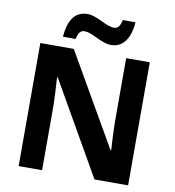

<svg xmlns="http://www.w3.org/2000/svg" viewBox="-97 -1011 1000 1097"><g transform="rotate(10 402.5 -462.5)"><path d="M206 -772H280C288 -814 303 -824 323 -824C370 -824 426 -773 484 -773C548 -773 592 -822 600 -925H526C518 -884 503 -873 483 -873C437 -873 378 -924 324 -924C256 -924 214 -878 206 -772ZM720 0V-714H583V-360C583 -305 587 -221 590 -181H586L279 -714H85V0H221V-352C221 -413 216 -492 213 -538H217L525 0Z"/></g></svg>

Font: Noto Sans Lao UI
Style: Bold
Weight: 700
Designer: Monotype Design Team
Foundry: Monotype Imaging Inc.
Version: Version 2.000